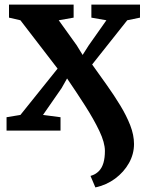

<svg xmlns="http://www.w3.org/2000/svg" viewBox="-20 -576 648 847"><path d="M400.8 250.9 379.3 200.1Q401.9 193.4 416 179Q430 164.6 436.4 142.3Q442.8 120 442.8 89.8Q442.8 53.3 418.3 1.7Q393.7 -49.9 355.6 -109.5Q317.4 -169.1 275.9 -229.9L251.6 -187L169.7 -69L247 -58.9V0H8.9V-58.9L70.1 -69L234 -273.3L70 -486.6L19.7 -498.2V-555.7H304.8V-498.2L239.1 -486.6L318.4 -376.1L344.5 -333.6L371.4 -375.9L449.4 -486.6L383.1 -498.2V-555.7H597.6V-498.2L541.3 -486.6L386.5 -291.5Q418.3 -246.8 450.8 -201.3Q483.3 -155.8 510.6 -110.8Q537.9 -65.9 554.6 -23.1Q571.2 19.7 571.2 59Q571.2 103.6 548.9 143.4Q526.5 183.1 488.2 211.7Q449.8 240.2 400.8 250.9Z"/></svg>

Font: Merriweather Light
Style: Regular
Weight: 300
Designer: Eben Sorkin
Foundry: Eben Sorkin
Version: Version 2.100